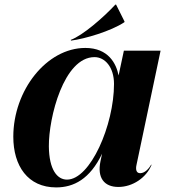

<svg xmlns="http://www.w3.org/2000/svg" viewBox="-20 -807 740 837"><path d="M225 10C301 10 372 -26 425 -137L418 -104C403 -32 434 8 496 8C558 8 618 -32 641 -89H639C631 -75 613 -52 591 -52C573 -52 571 -70 575 -88L680 -586H520L497 -478C487 -529 453 -598 352 -598C183 -598 38 -413 38 -211C38 -84 101 10 225 10ZM272 -24C230 -24 194 -66 193 -169C192 -294 258 -558 392 -558C437 -558 477 -515 477 -441C477 -262 374 -24 272 -24ZM483 -787C430 -730 340 -652 288 -633L290 -630C351 -638 463 -671 522 -710L523 -713L486 -787Z"/></svg>

Font: Beautique Display Medium
Style: Bold
Weight: 900
Italic angle: -12°
Designer: Nhat-Quang Ngo
Version: Version 1.100;Glyphs 3.2.3 (3260)